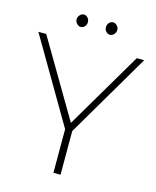

<svg xmlns="http://www.w3.org/2000/svg" viewBox="-148 -1038 916 1129"><g transform="rotate(15 310.0 -473.0)"><path d="M185.6 -907.8Q185.6 -922.2 196.7 -933.9Q207.8 -945.6 220 -945.6Q234.4 -945.6 244.4 -934.4Q254.4 -923.3 254.4 -907.8Q254.4 -892.2 244.4 -881.1Q234.4 -870 220 -870Q207.8 -870 196.7 -881.7Q185.6 -893.3 185.6 -907.8ZM364.4 -907.8Q364.4 -923.3 374.4 -934.4Q384.4 -945.6 398.9 -945.6Q412.2 -945.6 422.8 -933.9Q433.3 -922.2 433.3 -907.8Q433.3 -893.3 422.8 -881.7Q412.2 -870 398.9 -870Q384.4 -870 374.4 -881.1Q364.4 -892.2 364.4 -907.8ZM331.1 0H287.8V-265.6L-12.2 -777.8H35.6L311.1 -310L586.7 -777.8H632.2L331.1 -265.6Z"/></g></svg>

Font: Paperlogy 2 ExtraLight
Style: Regular
Weight: 250
Designer: redesigned by Lee Juim, glyphs from Gmarket Sans & Montserrat
Foundry: PT&
Version: Version 1.001